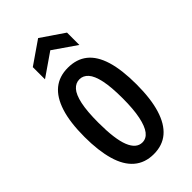

<svg xmlns="http://www.w3.org/2000/svg" viewBox="-231 -794 869 869"><g transform="rotate(-45 203.5 -359.0)"><path d="M203 12Q147 12 109.5 -20Q72 -52 54 -114.5Q36 -177 36 -265Q36 -358 55.5 -419Q75 -480 112 -510Q149 -540 204 -540Q260 -540 297 -510.5Q334 -481 352.5 -420.5Q371 -360 371 -267Q371 -175 352 -113Q333 -51 296 -19.5Q259 12 203 12ZM204 -62Q229 -62 246 -84Q263 -106 272.5 -151.5Q282 -197 282 -267Q282 -339 272.5 -383Q263 -427 245.5 -446.5Q228 -466 204 -466Q180 -466 162.5 -446.5Q145 -427 135.5 -383Q126 -339 126 -266Q126 -161 146 -111.5Q166 -62 204 -62ZM94 -576V-654L204 -730L314 -655V-576L204 -652Z"/></g></svg>

Font: Bricolage Grotesque 36pt Condensed
Style: Regular
Weight: 400
Width: 3
Designer: Mathieu Triay
Foundry: Atelier Triay
Version: Version 1.001;gftools[0.9.33.dev8+g029e19f]